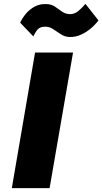

<svg xmlns="http://www.w3.org/2000/svg" viewBox="-20 -971 528 991"><path d="M161 -700 41 0H236L357 -700ZM84 -854 152 -783Q158 -797 170.5 -814.5Q183 -832 207 -833Q232 -835 252 -822Q272 -809 293 -795Q314 -781 338 -780Q370 -779 399 -792.5Q428 -806 451.5 -826.5Q475 -847 488 -866L421 -951Q405 -932 386 -915.5Q367 -899 344 -898Q319 -898 301 -910.5Q283 -923 264 -936.5Q245 -950 217 -950Q185 -951 159 -937Q133 -923 114 -900.5Q95 -878 84 -854Z"/></svg>

Font: Jost ExtraBold
Style: Italic
Weight: 800
Italic angle: -5°
Version: Version 3.710